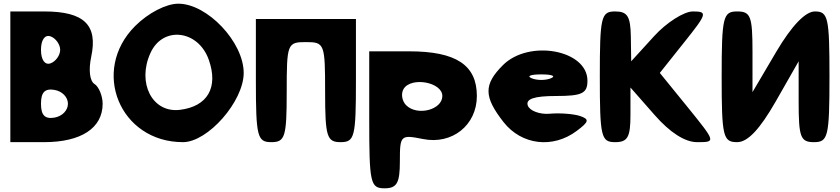

<svg xmlns="http://www.w3.org/2000/svg" viewBox="-20 -820 4549 1040"><path d="M36 -50H219C419 -50 536 -126 536 -258C536 -300 515 -351 492 -365C466 -381 459 -441 474 -512C511 -685 436 -758 219 -758H36ZM306 -550C306 -521 282 -487 254 -477C223 -466 202 -496 202 -550C202 -604 223 -634 254 -623C282 -613 306 -579 306 -550ZM348 -258C348 -222 317 -190 275 -183C223 -174 202 -196 202 -258C202 -320 223 -342 275 -333C317 -326 348 -294 348 -258Z M712 -679C470 -437 629 -50 971 -50C1106 -50 1300 -271 1300 -425C1300 -592 1103 -800 946 -800C880 -800 783 -750 712 -679ZM1111 -496C1164 -346 1104 -243 954 -225C805 -207 721 -371 795 -533C862 -681 1054 -658 1111 -496Z M1366 -383C1366 -79 1374 -50 1450 -50C1524 -50 1533 -79 1533 -321C1533 -583 1536 -592 1637 -592C1738 -592 1741 -583 1741 -321C1741 -79 1751 -50 1825 -50C1901 -50 1908 -79 1908 -383V-717H1366Z M1980 -171C1980 171 1986 200 2063 200C2130 200 2146 171 2146 54C2146 -88 2150 -91 2271 -67C2429 -35 2563 -142 2563 -300C2563 -468 2450 -542 2196 -542H1980ZM2376 -300C2376 -225 2240 -190 2180 -250C2157 -273 2151 -313 2166 -338C2207 -406 2376 -375 2376 -300Z M2704 -467C2599 -362 2600 -296 2708 -158C2806 -34 2975 -14 3104 -111C3171 -161 3174 -174 3121 -192C3087 -203 3012 -209 2958 -204C2904 -199 2849 -220 2839 -248C2826 -284 2874 -300 2991 -300C3133 -300 3162 -314 3162 -383C3162 -550 2845 -608 2704 -467ZM2964 -396C2935 -384 2889 -384 2860 -396C2831 -408 2854 -417 2912 -417C2970 -417 2993 -408 2964 -396Z M3229 -404C3229 -79 3236 -50 3312 -50C3380 -50 3395 -77 3395 -198V-346L3525 -198C3609 -102 3690 -50 3756 -50C3858 -50 3858 -50 3706 -238L3554 -425L3687 -592C3810 -746 3814 -758 3733 -758C3685 -758 3590 -698 3522 -623L3399 -488L3397 -623C3395 -731 3379 -758 3312 -758C3236 -758 3229 -729 3229 -404Z M3889 -404C3889 -79 3897 -50 3973 -50C4030 -50 4095 -119 4181 -269L4306 -488V-269C4306 -77 4316 -50 4389 -50C4465 -50 4473 -79 4473 -404C4473 -725 4466 -758 4394 -758C4343 -758 4269 -682 4185 -540L4056 -321V-540C4056 -732 4046 -758 3973 -758C3897 -758 3889 -729 3889 -404Z"/></svg>

Font: Hussar Skorodowane
Style: Bold
Weight: 700
Foundry: Cannot Into Space Fonts
Version: Version 0.892